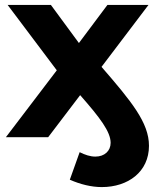

<svg xmlns="http://www.w3.org/2000/svg" viewBox="-20 -558 634 781"><path d="M393 -286 584 -538H417L301 -383L187 -538H11L211 -272L4 0H176L306 -171C387 -79 430 -22 430 23C430 56 405 79 368 79C347 79 326 72 304 61L264 173C307 192 352 203 394 203C501 203 586 141 586 35C586 -59 515 -145 393 -286Z"/></svg>

Font: AWKNG-Font
Style: Bold
Weight: 700
Designer: Awakening Church
Foundry: Awakening Church
Version: Version 1.700;PS 001.700;hotconv 1.0.88;makeotf.lib2.5.64775